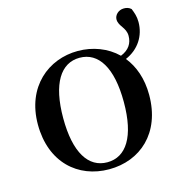

<svg xmlns="http://www.w3.org/2000/svg" viewBox="-104 -767 818 875"><g transform="rotate(-15 305.5 -329.5)"><path d="M305 -17C216 -17 162 -100 162 -263C162 -426 216 -510 305 -510C394 -510 448 -426 448 -263C448 -100 394 -17 305 -17ZM305 16C451 16 568 -84 568 -265C568 -342 545 -404 508 -450C571 -477 607 -533 607 -598C607 -625 600 -643 592 -663C582 -672 571 -675 558 -675C532 -675 513 -655 513 -635C513 -602 547 -589 547 -549C547 -514 530 -486 490 -470C442 -517 375 -542 305 -542C166 -542 43 -443 43 -265C43 -86 158 16 305 16Z"/></g></svg>

Font: Noto Serif CJK JP SemiBold
Style: Regular
Weight: 600
Designer: Ryoko NISHIZUKA 西塚涼子 (kana & ideographs); Frank Grießhammer (Latin, Greek & Cyrillic); Wenlong ZHANG 张文龙 (bopomofo); San
Foundry: Adobe
Version: Version 2.001;hotconv 1.1.0;makeotfexe 2.6.0